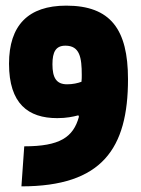

<svg xmlns="http://www.w3.org/2000/svg" viewBox="-20 -651 499 681"><path d="M183 -232C216 -232 239 -237 258 -242L260 -237C240 -164 192 -132 66 -132L56 10C342 10 434 -124 434 -370C434 -547 372 -631 215 -631C80 -631 12 -561 12 -425C12 -283 80 -232 183 -232ZM218 -352C180 -352 166 -375 166 -423C166 -467 178 -489 212 -489C263 -489 270 -447 270 -385C270 -378 270 -369 269 -361C256 -356 238 -352 218 -352Z"/></svg>

Font: Passion One
Style: Regular
Weight: 400
Designer: Alejandro Lo Celso
Foundry: Fontstage
Version: Version 1.001